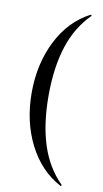

<svg xmlns="http://www.w3.org/2000/svg" viewBox="-94 -769 497 930"><g transform="rotate(10 154.5 -303.5)"><path d="M274 -725Q276 -726 278 -723.5Q280 -721 278 -719Q207 -648 174 -545Q141 -442 141 -304Q141 -166 174 -63Q207 40 278 111Q280 112 278 115Q276 118 274 117Q172 63 115 -49.5Q58 -162 58 -304Q58 -446 115 -559Q172 -672 274 -725Z"/></g></svg>

Font: Cormorant SC Medium
Style: Regular
Weight: 500
Designer: Christian Thalmann (Catharsis Fonts)
Version: Version 3.000